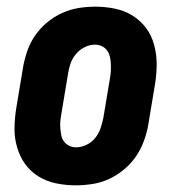

<svg xmlns="http://www.w3.org/2000/svg" viewBox="-20 -548 540 576"><path d="M207 8Q177 8 148 2Q119 -4 95 -19Q71 -34 55 -56.5Q39 -79 31 -107Q23 -135 23.5 -164.5Q24 -194 29 -225L49 -345Q53 -369 61.5 -394Q70 -419 85 -441Q100 -463 121 -480.5Q142 -498 166.5 -509Q191 -520 216 -524Q241 -528 266 -528Q296 -528 325 -522Q354 -516 378 -501Q402 -486 418.5 -463.5Q435 -441 442.5 -413Q450 -385 450 -355.5Q450 -326 445 -295L425 -175Q421 -151 412 -126Q403 -101 388 -79Q373 -57 352 -39.5Q331 -22 307 -11Q283 0 257.5 4Q232 8 207 8ZM208 -106Q224 -106 239.5 -113.5Q255 -121 265.5 -134Q276 -147 281.5 -163Q287 -179 290 -194L310 -314Q312 -325 312.5 -336Q313 -347 312.5 -357.5Q312 -368 309.5 -378.5Q307 -389 301 -397Q295 -405 285.5 -409.5Q276 -414 265 -414Q249 -414 234 -406.5Q219 -399 208 -386Q197 -373 191.5 -357Q186 -341 184 -326L164 -206Q162 -195 161 -184Q160 -173 161 -162.5Q162 -152 164 -141.5Q166 -131 172.5 -123Q179 -115 188 -110.5Q197 -106 208 -106Z"/></svg>

Font: Iosevka Curly Heavy
Style: Italic
Weight: 900
Italic angle: -9°
Monospace: yes
Designer: Belleve Invis
Foundry: Belleve Invis
Version: Version 22.1.2; ttfautohint (v1.8.4)